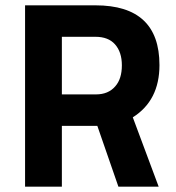

<svg xmlns="http://www.w3.org/2000/svg" viewBox="-20 -700 660 720"><path d="M74 -680V0H212V-228H345L424 0H575L478 -260Q578 -323 578 -456Q578 -680 338 -680ZM340 -346H212V-562H338Q386 -562 411 -534Q437 -505 437 -455Q437 -404 412 -376Q386 -346 340 -346Z"/></svg>

Font: Online Auction - Bold
Style: Bold
Weight: 500
Designer: Mohamed Mostafa, the designer of Online Auction
Foundry: Kief Type Foundry
Version: ""